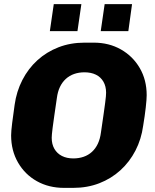

<svg xmlns="http://www.w3.org/2000/svg" viewBox="-20 -902 754 932"><path d="M291 10Q217 10 159 -22.5Q101 -55 67.5 -113Q34 -171 34 -245Q34 -264 39 -304.5Q44 -345 51 -393Q60 -458 88.5 -513.5Q117 -569 161.5 -609.5Q206 -650 264 -672.5Q322 -695 391 -695H435Q509 -695 567 -662Q625 -629 658.5 -571.5Q692 -514 692 -440Q692 -420 687.5 -380Q683 -340 675 -292Q666 -226 637.5 -171Q609 -116 564.5 -75.5Q520 -35 462 -12.5Q404 10 335 10ZM336 -133Q363 -133 386 -141Q409 -149 426.5 -165Q444 -181 455 -204.5Q466 -228 470 -259Q478 -314 483 -348.5Q488 -383 490.5 -403Q493 -423 494 -433.5Q495 -444 495 -452Q495 -483 482 -505.5Q469 -528 445.5 -539.5Q422 -551 390 -551Q363 -551 340 -543Q317 -535 299.5 -519Q282 -503 271 -480Q260 -457 256 -426Q248 -371 243 -336.5Q238 -302 235.5 -282Q233 -262 232 -251Q231 -240 231 -233Q231 -202 244 -179.5Q257 -157 280.5 -145Q304 -133 336 -133ZM222 -751 241 -882H375L356 -751ZM469 -751 488 -882H621L603 -751Z"/></svg>

Font: Chivo Medium ExtraBold
Style: Italic
Weight: 800
Italic angle: -8.05°
Version: Version 2.002